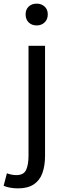

<svg xmlns="http://www.w3.org/2000/svg" viewBox="-64 -795 359 1057"><path d="M35 242Q11 242 -9.5 238Q-30 234 -44 228L-26 159Q-16 163 -2 166Q12 169 26 169Q67 169 80 140Q93 111 93 62V-543H184V62Q184 117 169.5 157.5Q155 198 122 220Q89 242 35 242ZM138 -655Q111 -655 94 -671.5Q77 -688 77 -716Q77 -743 94 -759Q111 -775 138 -775Q164 -775 181.5 -759Q199 -743 199 -716Q199 -688 181.5 -671.5Q164 -655 138 -655Z"/></svg>

Font: Noto Sans TC
Style: Regular
Weight: 400
Designer: Ryoko NISHIZUKA  (kana, bopomofo & ideographs); Paul D. Hunt (Latin, Greek & Cyrillic); Sandoll Communications , Soo-you
Foundry: Adobe
Version: Version 2.004-H2;hotconv 1.0.118;makeotfexe 2.5.65603